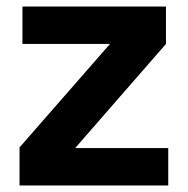

<svg xmlns="http://www.w3.org/2000/svg" viewBox="-20 -570 577 590"><path d="M497 -115V0H40V-117L318 -435H49V-550H490V-435L211 -115Z"/></svg>

Font: IBM Plex Sans JP
Style: Bold
Weight: 700
Designer: Mike Abbink; Paul van der Laan; Pieter van Rosmalen; Wujin Sim; Yejin Wi; Jinhee Kim; Boomi Park; Yona Kim; Kichan Ma
Foundry: Sandoll Inc.
Version: Version 1.001